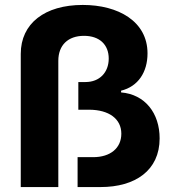

<svg xmlns="http://www.w3.org/2000/svg" viewBox="-20 -757 703 777"><path d="M64 -539V0H216V-511C216 -574 255 -612 320 -612C383 -612 420 -576 420 -520C420 -464 383 -425 326 -425H297V-313H340C421 -313 471 -276 471 -216C471 -157 426 -121 357 -121H294V0H387C527 0 626 -67 626 -197C626 -299 567 -375 470 -383V-390C539 -407 577 -465 577 -541C577 -671 458 -737 315 -737C161 -737 64 -662 64 -539Z"/></svg>

Font: Wafeq
Style: Bold
Weight: 700
Designer: Rasmus Andersson & Azza Alameddine
Foundry: Google & TypeTogether
Version: Version 3.000;FEAKit 1.0